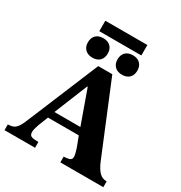

<svg xmlns="http://www.w3.org/2000/svg" viewBox="-212 -1091 1173 1242"><g transform="rotate(30 374.5 -469.5)"><path d="M230 0H2V-43Q28 -43 44.5 -51Q61 -59 74.5 -80Q88 -101 103 -140L320 -662H425L641 -138Q661 -90 683.5 -66.5Q706 -43 740 -43V0H419V-43Q438 -43 458 -48Q478 -53 478 -75Q478 -86 472 -108Q466 -130 458 -151L435 -211H205L176 -138Q172 -125 167 -109Q162 -93 162 -80Q162 -56 177.5 -49.5Q193 -43 230 -43ZM223 -263H417L328 -512H324ZM259 -690Q225 -690 205 -709.5Q185 -729 185 -762Q185 -796 204.5 -815.5Q224 -835 259 -835Q294 -835 313.5 -815.5Q333 -796 333 -763Q333 -729 313.5 -709.5Q294 -690 259 -690ZM480 -690Q446 -690 426 -709.5Q406 -729 406 -762Q406 -796 425.5 -815.5Q445 -835 480 -835Q515 -835 534.5 -815.5Q554 -796 554 -763Q554 -729 534.5 -709.5Q515 -690 480 -690ZM527 -861H213V-939H527Z"/></g></svg>

Font: STIX Two Text
Style: Bold
Weight: 700
Designer: Ross Mills, John Hudson & Paul Hanslow, Tiro Typeworks Ltd; with prior portions MicroPress Inc., and Coen Hoffman.
Foundry: Tiro Typeworks Ltd
Version: Version 2.13 b171